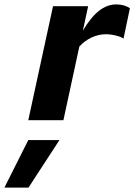

<svg xmlns="http://www.w3.org/2000/svg" viewBox="-122 -544 608 869"><path d="M6 0 118 -516H277L253 -405Q289 -466 326 -495Q363 -524 404 -524Q440 -524 466 -507L437 -369Q427 -377 403 -383Q379 -389 357 -389Q324 -389 292 -374Q260 -359 237 -333L165 0ZM-102 305 6 90H147L7 305Z"/></svg>

Font: Red Hat Text
Style: Italic
Weight: 300
Italic angle: -12°
Designer: Pentagram, MCKL
Foundry: Pentagram, MCKL
Version: Version 1.023